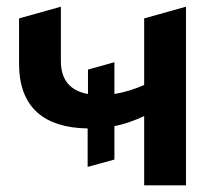

<svg xmlns="http://www.w3.org/2000/svg" viewBox="-20 -554 661 574"><path d="M536 -534 411 -499V-300C382 -287 352 -278 322 -273V-368L243 -346V-273C192 -282 162 -313 162 -371V-534L37 -499V-363C37 -233 112 -172 242 -170V-55L322 -77V-177C354 -183 383 -194 411 -207V0H536Z"/></svg>

Font: Talent
Style: Bold
Weight: 600
Designer: Mike Powis
Version: Version 1.001;hotconv 1.0.109;makeotfexe 2.5.65596